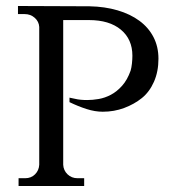

<svg xmlns="http://www.w3.org/2000/svg" viewBox="-20 -620 593 641"><path d="M279 -599Q330 -598 372.5 -585.5Q415 -573 445.5 -550.5Q476 -528 492.5 -496Q509 -464 509 -424Q509 -381 494 -347Q479 -313 453.5 -292.5Q428 -272 394.5 -259.5Q361 -247 323 -247Q297 -247 269 -256Q241 -265 212 -279V-294Q221 -292 231 -290Q239 -288 249.5 -287Q260 -286 271 -286Q289 -286 309.5 -289.5Q330 -293 350 -303.5Q370 -314 387.5 -333.5Q405 -353 416 -384Q419 -394 420.5 -408Q422 -422 422 -434Q422 -489 383.5 -521Q345 -553 277 -553H191V-70Q192 -51 205.5 -38Q219 -25 239 -25H261V1H42V-25H64Q84 -25 97 -38Q110 -51 111 -70V-530Q110 -548 96 -560.5Q82 -573 62 -573H40V-600Z"/></svg>

Font: Constantine
Style: Regular
Weight: 400
Designer: Dukom Design
Version: Version 1.001;PS 001.001;hotconv 1.0.56;makeotf.lib2.0.21325